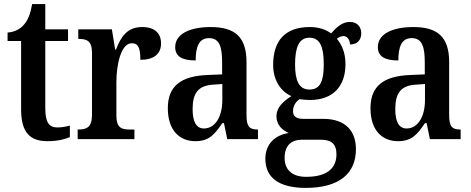

<svg xmlns="http://www.w3.org/2000/svg" viewBox="-20 -679 2298 937"><path d="M212 10C263 10 302 -1 321 -10V-66C302 -61 282 -57 259 -57C218 -57 201 -85 201 -151V-479H312V-536H201V-659H137C128 -609 116 -581 98 -560C81 -539 54 -523 17 -520V-479H83V-146C83 -30 128 10 212 10Z M359 0H636V-47H610C575 -47 548 -55 548 -114V-278C548 -359 569 -468 623 -468C656 -468 665 -442 665 -387C731 -387 766 -416 766 -467C766 -515 737 -547 674 -547C603 -547 571 -503 546 -437H542L526 -536H362V-489H365C403 -489 429 -480 429 -421V-119C429 -56 401 -47 362 -47H359Z M933 10C1001 10 1027 -23 1065 -78H1073L1089 0H1239V-47H1236C1196 -47 1183 -63 1183 -118V-376C1183 -501 1124 -547 1008 -547C909 -547 835 -515 835 -449C835 -404 868 -384 935 -384C935 -449 950 -493 1000 -493C1053 -493 1064 -447 1064 -373V-316L993 -313C863 -308 799 -259 799 -151C799 -41 858 10 933 10ZM975 -52C937 -52 920 -87 920 -146C920 -222 945 -262 1022 -266L1065 -269V-191C1065 -109 1030 -52 975 -52Z M1472 238C1638 238 1717 166 1717 49C1717 -37 1669 -99 1557 -99H1459C1428 -99 1410 -110 1410 -137C1410 -164 1426 -185 1442 -195C1453 -193 1479 -191 1492 -191C1611 -191 1666 -264 1666 -366C1666 -424 1647 -462 1624 -490C1633 -497 1644 -503 1657 -503C1673 -503 1688 -486 1688 -462C1728 -462 1743 -488 1743 -517C1743 -547 1724 -572 1687 -572C1646 -572 1618 -540 1596 -516C1570 -535 1536 -547 1492 -547C1370 -547 1313 -479 1313 -362C1313 -289 1349 -233 1402 -210C1360 -183 1329 -153 1329 -112C1329 -67 1360 -43 1389 -30C1324 -20 1275 22 1275 96C1275 187 1340 238 1472 238ZM1490 -242C1439 -242 1420 -286 1420 -364C1420 -446 1438 -495 1490 -495C1543 -495 1560 -448 1560 -365C1560 -285 1544 -242 1490 -242ZM1474 184C1404 184 1369 148 1369 92C1369 21 1413 3 1451 3H1547C1596 3 1622 23 1622 74C1622 139 1580 184 1474 184Z M1922 10C1990 10 2016 -23 2054 -78H2062L2078 0H2228V-47H2225C2185 -47 2172 -63 2172 -118V-376C2172 -501 2113 -547 1997 -547C1898 -547 1824 -515 1824 -449C1824 -404 1857 -384 1924 -384C1924 -449 1939 -493 1989 -493C2042 -493 2053 -447 2053 -373V-316L1982 -313C1852 -308 1788 -259 1788 -151C1788 -41 1847 10 1922 10ZM1964 -52C1926 -52 1909 -87 1909 -146C1909 -222 1934 -262 2011 -266L2054 -269V-191C2054 -109 2019 -52 1964 -52Z"/></svg>

Font: Noto Serif Condensed Semi
Style: Regular
Weight: 600
Width: 3
Designer: Monotype Design Team
Foundry: Monotype Imaging Inc.
Version: Version 1.002